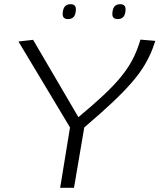

<svg xmlns="http://www.w3.org/2000/svg" viewBox="-20 -896 761 916"><path d="M267 0 314 -288 68 -698 138 -706 354 -337Q425 -396 473.5 -441.5Q522 -487 553 -524.5Q584 -562 603.5 -596Q623 -630 636 -665Q640 -676 643.5 -686Q647 -696 650 -707L721 -701Q718 -691 714 -681Q710 -671 707 -661Q692 -623 669.5 -585Q647 -547 610 -504Q573 -461 517.5 -408.5Q462 -356 382 -288L333 0ZM542 -805Q515 -805 516 -830Q517 -876 553 -876Q580 -876 579 -850Q578 -805 542 -805ZM305 -805Q278 -805 279 -830Q280 -876 317 -876Q343 -876 342 -850Q341 -805 305 -805Z"/></svg>

Font: Georama Expanded Light
Style: Italic
Weight: 300
Width: 7
Italic angle: -9°
Designer: Jean-Baptiste Levee
Foundry: Production Type
Version: Version 1.000